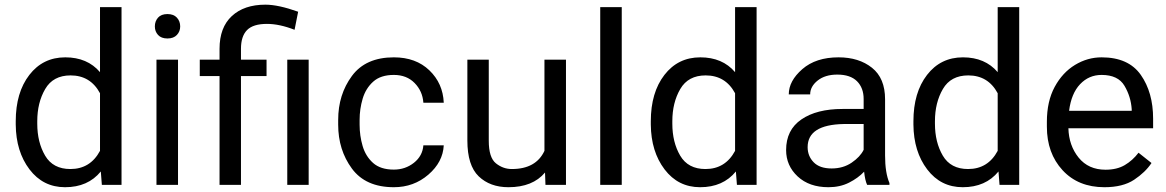

<svg xmlns="http://www.w3.org/2000/svg" viewBox="-20 -780 4921 810"><path d="M409.7 0 405.3 -56.6Q351.1 9.8 254.4 9.8Q161.6 9.8 104.5 -65.4Q47.4 -140.6 46.4 -254.4V-268.6Q46.4 -389.6 103.8 -463.9Q161.1 -538.1 255.4 -538.1Q348.6 -538.1 401.9 -475.6V-750H492.7V0ZM137.2 -258.3Q137.2 -179.7 170.4 -123.3Q203.6 -66.9 276.9 -66.9Q360.8 -66.9 401.9 -143.6V-386.7Q361.3 -461.9 277.8 -461.9Q204.1 -461.9 170.7 -404.5Q137.2 -347.2 137.2 -268.6Z M633.3 -668.5Q633.3 -690.4 646.7 -705.6Q660.2 -720.7 686.5 -720.7Q712.4 -720.7 726.3 -705.6Q740.2 -690.4 740.2 -668.5Q740.2 -647.5 726.3 -632.6Q712.4 -617.7 686.5 -617.7Q660.2 -617.7 646.7 -632.6Q633.3 -647.5 633.3 -668.5ZM731 -528.3V0H640.1V-528.3Z M1104.5 -459H996.6V0H906.2V-459H822.8V-528.3H906.2V-574.2Q906.2 -664.1 958 -712.2Q1009.8 -760.3 1099.6 -760.3Q1154.3 -760.3 1237.8 -730.5L1222.7 -654.3Q1159.2 -679.2 1106 -679.2Q1047.9 -679.2 1022.2 -653.1Q996.6 -627 996.6 -574.2V-528.3H1104.5ZM1282.2 -528.3V0H1191.9V-528.3Z M1641.6 -64.5Q1689.9 -64.5 1726.3 -93.3Q1762.7 -122.1 1766.1 -167H1852.1Q1848.6 -96.2 1787.1 -43.2Q1725.6 9.8 1641.6 9.8Q1522.5 9.8 1464.6 -68.8Q1406.7 -147.5 1406.7 -253.9V-274.4Q1406.7 -380.9 1464.6 -459.5Q1522.5 -538.1 1641.6 -538.1Q1734.4 -538.1 1791.5 -483.2Q1848.6 -428.2 1852.1 -346.7H1766.1Q1762.7 -395.5 1729.2 -429.7Q1695.8 -463.9 1641.6 -463.9Q1585.9 -463.9 1554.4 -435.5Q1522.9 -407.2 1510 -363.8Q1497.1 -320.3 1497.1 -274.4V-253.9Q1497.1 -207.5 1509.8 -164.1Q1522.5 -120.6 1554 -92.5Q1585.4 -64.5 1641.6 -64.5Z M2281.2 0 2279.3 -52.2Q2227.5 9.8 2125 9.8Q2047.4 9.8 1999.5 -36.1Q1951.7 -82 1951.7 -187.5V-528.3H2042V-186.5Q2042 -115.2 2072 -91.1Q2102.1 -66.9 2139.2 -66.9Q2241.2 -66.9 2276.9 -143.6V-528.3H2367.7V0Z M2603 -750V0H2512.2V-750Z M3088.9 0 3084.5 -56.6Q3030.3 9.8 2933.6 9.8Q2840.8 9.8 2783.7 -65.4Q2726.6 -140.6 2725.6 -254.4V-268.6Q2725.6 -389.6 2783 -463.9Q2840.3 -538.1 2934.6 -538.1Q3027.8 -538.1 3081.1 -475.6V-750H3171.9V0ZM2816.4 -258.3Q2816.4 -179.7 2849.6 -123.3Q2882.8 -66.9 2956.1 -66.9Q3040 -66.9 3081.1 -143.6V-386.7Q3040.5 -461.9 2957 -461.9Q2883.3 -461.9 2849.9 -404.5Q2816.4 -347.2 2816.4 -268.6Z M3638.2 0Q3629.4 -19 3625.5 -55.7Q3600.1 -28.8 3562 -9.5Q3523.9 9.8 3475.1 9.8Q3394 9.8 3345.2 -35.6Q3296.4 -81.1 3296.4 -147Q3296.4 -231.9 3360.8 -276.1Q3425.3 -320.3 3534.2 -320.3H3623.5V-362.3Q3623.5 -409.2 3595.5 -437.3Q3567.4 -465.3 3512.2 -465.3Q3460.9 -465.3 3429.4 -440.2Q3397.9 -415 3397.9 -381.8H3307.6Q3307.6 -438.5 3364.7 -488.3Q3421.9 -538.1 3517.6 -538.1Q3603.5 -538.1 3658.7 -494.1Q3713.9 -450.2 3713.9 -361.3V-124Q3713.9 -50.8 3732.4 -7.8V0ZM3488.3 -69.3Q3537.1 -69.3 3573 -93.8Q3608.9 -118.2 3623.5 -147.9V-256.8H3539.6Q3387.2 -253.9 3387.2 -159.2Q3387.2 -121.6 3412.6 -95.5Q3438 -69.3 3488.3 -69.3Z M4196.8 0 4192.4 -56.6Q4138.2 9.8 4041.5 9.8Q3948.7 9.8 3891.6 -65.4Q3834.5 -140.6 3833.5 -254.4V-268.6Q3833.5 -389.6 3890.9 -463.9Q3948.2 -538.1 4042.5 -538.1Q4135.7 -538.1 4189 -475.6V-750H4279.8V0ZM3924.3 -258.3Q3924.3 -179.7 3957.5 -123.3Q3990.7 -66.9 4064 -66.9Q4147.9 -66.9 4189 -143.6V-386.7Q4148.4 -461.9 4064.9 -461.9Q3991.2 -461.9 3957.8 -404.5Q3924.3 -347.2 3924.3 -268.6Z M4837.9 -92.3Q4812 -53.2 4764.6 -21.7Q4717.3 9.8 4639.2 9.8Q4528.8 9.8 4462.6 -62Q4396.5 -133.8 4396.5 -245.6V-266.1Q4396.5 -352.5 4429.4 -413.3Q4462.4 -474.1 4515.1 -506.1Q4567.9 -538.1 4627.4 -538.1Q4740.7 -538.1 4792.7 -464.1Q4844.7 -390.1 4844.7 -279.3V-238.8H4487.3Q4489.3 -166 4530.5 -115Q4571.8 -64 4644 -64Q4691.9 -64 4725.1 -83.5Q4758.3 -103 4783.2 -135.7ZM4627.4 -463.9Q4573.7 -463.9 4536.6 -424.8Q4499.5 -385.7 4490.2 -312.5H4754.4V-319.3Q4751 -372.1 4723.9 -418Q4696.8 -463.9 4627.4 -463.9Z"/></svg>

Font: Roboto21382017
Style: Regular
Weight: 400
Designer: Christian Robertson
Foundry: Google
Version: Version 2.138; 2017